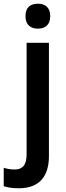

<svg xmlns="http://www.w3.org/2000/svg" viewBox="-69 -838 357 1032"><path d="M68 -751C68 -704 96 -684 135 -684C173 -684 201 -704 201 -751C201 -798 174 -818 135 -818C95 -818 68 -799 68 -751ZM32 174C144 174 194 108 194 1V-608H74V-8C74 53 49 73 10 73C-12 73 -29 70 -49 64V163C-28 170 2 174 32 174Z"/></svg>

Font: Noto Sans Malayalam UI SemiCondensed SemiBold
Style: Regular
Weight: 600
Width: 4
Designer: Jelle Bosma - Monotype Design Team
Foundry: Monotype Imaging Inc.
Version: Version 2.104